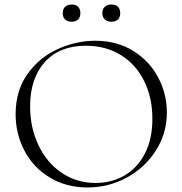

<svg xmlns="http://www.w3.org/2000/svg" viewBox="-20 -816 806 848"><path d="M49 -312Q49 -415 101 -488.5Q153 -562 234.5 -599Q316 -636 401 -636Q496 -636 568 -591.5Q640 -547 678.5 -474Q717 -401 717 -319Q717 -228 669 -152Q621 -76 540.5 -32Q460 12 366 12Q273 12 200.5 -31.5Q128 -75 88.5 -149.5Q49 -224 49 -312ZM653 -291Q653 -385 616.5 -458.5Q580 -532 513.5 -573Q447 -614 359 -614Q243 -614 178 -542Q113 -470 113 -346Q113 -253 149.5 -175.5Q186 -98 252 -53Q318 -8 402 -8Q473 -8 530 -41Q587 -74 620 -138Q653 -202 653 -291ZM257 -758Q257 -776 267.5 -786Q278 -796 297 -796Q315 -796 325 -786Q335 -776 335 -758Q335 -740 325 -730Q315 -720 297 -720Q278 -720 267.5 -730Q257 -740 257 -758ZM432 -758Q432 -776 443 -786Q454 -796 472 -796Q491 -796 501 -786Q511 -776 511 -758Q511 -740 501 -730Q491 -720 472 -720Q454 -720 443 -730Q432 -740 432 -758Z"/></svg>

Font: Cormorant Unicase Light
Style: Regular
Weight: 300
Designer: Christian Thalmann (Catharsis Fonts)
Foundry: Catharsis Fonts
Version: Version 4.000